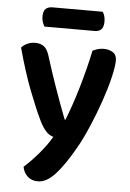

<svg xmlns="http://www.w3.org/2000/svg" viewBox="-58 -707 637 938"><g transform="rotate(5 260.5 -237.5)"><path d="M148 -114Q124 -164 91 -249Q58 -334 25 -455Q35 -467 53 -475.5Q71 -484 92 -484Q118 -484 134.5 -472Q151 -460 161 -429Q208 -278 268 -123H272Q285 -156 299.5 -198Q314 -240 327.5 -286Q341 -332 353 -379Q365 -426 374 -470Q386 -476 399.5 -480Q413 -484 428 -484Q454 -484 473 -472Q492 -460 492 -433Q492 -403 479 -348.5Q466 -294 444.5 -231.5Q423 -169 396 -105.5Q369 -42 342 6Q290 98 247.5 143.5Q205 189 164 189Q132 189 112.5 170.5Q93 152 88 124Q104 110 122 91.5Q140 73 158 52Q176 31 192 9Q208 -13 220 -34Q211 -37 202.5 -41.5Q194 -46 185.5 -55Q177 -64 167.5 -78Q158 -92 148 -114ZM130 -567Q125 -575 120.5 -587.5Q116 -600 116 -614Q116 -642 128 -653Q140 -664 160 -664H407Q420 -646 420 -617Q420 -590 408.5 -578.5Q397 -567 377 -567Z"/></g></svg>

Font: Baloo Tammudu 2 SemiBold
Style: Regular
Weight: 600
Designer: Maithili Shingre, Omkar Shende and Ek Type
Foundry: Ek Type
Version: Version 1.640;hotconv 1.0.111;makeotfexe 2.5.65597; ttfautoh